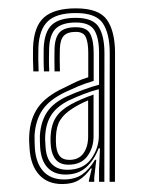

<svg xmlns="http://www.w3.org/2000/svg" viewBox="-20 -826 354 471"><path d="M248.8 -380 249.2 -695.8Q249.2 -743 232.5 -768.5Q215.8 -794 166.2 -794Q118.2 -794 97.1 -773.6Q76 -753.2 74.2 -709.5Q73.8 -695.8 73.9 -681.4Q74 -667 74.8 -650.8H61.8Q61 -665.5 60.9 -680.6Q60.8 -695.8 61 -708.5Q63 -761.5 88.2 -783.5Q113.5 -805.5 166.2 -805.5Q223 -805.5 242.6 -777.1Q262.2 -748.8 262.2 -695.8L262 -380ZM145 -409.5Q184.2 -409.5 203.4 -436Q222.5 -462.5 222.5 -493.2V-607.2Q205.8 -603 186.1 -595.5Q166.5 -588 149.2 -579.8Q119.5 -565 105.9 -544Q92.2 -523 90.8 -490.8Q90.5 -485.5 91 -477.9Q91.5 -470.2 91.8 -465Q93.5 -437.5 107.2 -423.5Q121 -409.5 145 -409.5ZM148.2 -422Q128 -422 117.6 -433.6Q107.2 -445.2 104.8 -466.5Q104.2 -471.2 104 -477.9Q103.8 -484.5 104 -490.8Q105.5 -519.8 117.1 -538Q128.8 -556.2 153.8 -569.8Q166.5 -576.8 180.8 -582.9Q195 -589 209.5 -594V-492Q209.5 -463.2 194.1 -442.6Q178.8 -422 148.2 -422ZM150 -433.8Q173.2 -433.8 184.8 -450Q196.2 -466.2 196.2 -491V-579.8Q184.5 -574.8 175.1 -569.9Q165.8 -565 157.8 -559.8Q136.8 -546.5 127.4 -531Q118 -515.5 117.2 -489.8Q117 -485 117.1 -479.1Q117.2 -473.2 117.8 -467.5Q119.8 -450.5 127.4 -442.1Q135 -433.8 150 -433.8ZM132.8 -374.5Q96.5 -374.5 75.9 -397.4Q55.2 -420.2 52.5 -461.5Q52 -468.5 51.6 -477.8Q51.2 -487 51.8 -495.5Q54 -534.5 73 -562Q92 -589.5 136 -610.2Q155.5 -619.8 167.1 -625.4Q178.8 -631 196.5 -636.5V-696Q196.5 -721.5 190.6 -734.6Q184.8 -747.8 166.2 -747.8Q145.5 -747.8 136.5 -738.2Q127.5 -728.8 126.8 -706Q126.5 -696.2 126.5 -681.9Q126.5 -667.5 127 -650.8H113.8Q113.5 -669.8 113.5 -683.1Q113.5 -696.5 113.8 -706.8Q114.8 -734.5 126.5 -746.9Q138.2 -759.2 166.2 -759.2Q192.8 -759.2 201.2 -743.1Q209.8 -727 209.8 -696V-627.5Q188.2 -621.2 172.1 -614.4Q156 -607.5 140 -600Q100.8 -581.2 83.9 -555.9Q67 -530.5 64.8 -494.2Q64.5 -488.8 64.9 -478.2Q65.2 -467.8 65.5 -462.8Q68 -426 86.2 -405.9Q104.5 -385.8 136.8 -385.8Q164 -385.8 181.8 -398.2Q199.5 -410.8 213 -434H216.2L211.2 -390.8V-380H198V-383L205.2 -412.8H202.8Q189.5 -394 173.4 -384.2Q157.2 -374.5 132.8 -374.5ZM223 -380V-411.8L225.2 -462.2H222Q211 -433 191.2 -415.4Q171.5 -397.8 140.5 -397.8Q113 -397.8 96.9 -414.6Q80.8 -431.5 78.5 -464.2Q78.2 -469 77.9 -478.2Q77.5 -487.5 77.8 -493Q80 -528 95.6 -551.2Q111.2 -574.5 144.8 -589.8Q164 -598.5 185.4 -606.2Q206.8 -614 223 -618.2V-696Q223 -732.8 211.5 -751.8Q200 -770.8 166.2 -770.8Q133 -770.8 117.4 -756.4Q101.8 -742 100.5 -707.2Q100.2 -698.2 100.1 -681.9Q100 -665.5 100.8 -650.8H87.8Q87 -667.8 87 -682.2Q87 -696.8 87.2 -707.8Q88.8 -747.8 107.1 -765Q125.5 -782.2 166.2 -782.2Q207.5 -782.2 221.9 -760.2Q236.2 -738.2 236.2 -695.8L236 -380Z"/></svg>

Font: Big Shoulders Inline Display Thin Medium
Style: Regular
Weight: 500
Version: Version 2.002